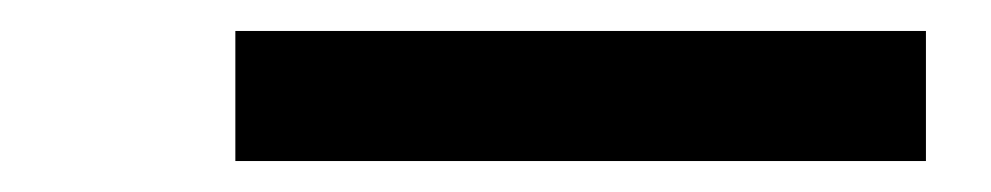

<svg xmlns="http://www.w3.org/2000/svg" viewBox="-20 -732 640 124"><path d="M578 -628H132V-712H578Z"/></svg>

Font: Iosevka Aile Heavy Oblique
Style: Regular
Weight: 900
Italic angle: -9°
Designer: Belleve Invis
Foundry: Belleve Invis
Version: Version 31.1.0; ttfautohint (v1.8.4)